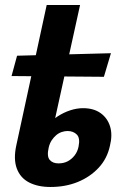

<svg xmlns="http://www.w3.org/2000/svg" viewBox="-20 -731 488 765"><path d="M181 14Q131 14 96 -4Q61 -22 47 -59.5Q33 -97 45 -152L166 -711H299L174 -143Q166 -108 178 -94Q190 -80 213 -80Q234 -80 250 -88.5Q266 -97 277.5 -112Q289 -127 293 -147Q300 -181 286 -195Q272 -209 249 -209Q238 -209 226 -205Q214 -201 204 -192.5Q194 -184 186 -172Q178 -160 174 -143L131 -175Q145 -205 165.5 -228.5Q186 -252 210 -267.5Q234 -283 260 -291.5Q286 -300 311 -300Q353 -300 380.5 -280.5Q408 -261 418.5 -227.5Q429 -194 418 -150Q407 -99 373 -62.5Q339 -26 290 -6Q241 14 181 14ZM394 -425 26 -428 48 -509 422 -519Z"/></svg>

Font: Ysabeau Infant ExtraBold
Style: Italic
Weight: 800
Italic angle: -12°
Designer: Christian Thalmann (Catharsis Fonts)
Version: Version 2.001;gftools[0.9.30]; featfreeze: ss01,ss02,lnum